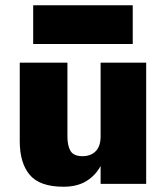

<svg xmlns="http://www.w3.org/2000/svg" viewBox="-20 -698 630 729"><path d="M106 -531V-678H484V-531ZM236 -180Q236 -144 248 -124.5Q260 -105 293 -105Q325 -105 343.5 -124Q362 -143 362 -180V-460H535V0H362V-68Q343 -32 308 -10.5Q273 11 221 11Q131 11 93 -34Q55 -79 55 -162V-460H236Z"/></svg>

Font: Jost* Heavy
Style: Regular
Weight: 800
Version: Version 3.7